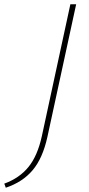

<svg xmlns="http://www.w3.org/2000/svg" viewBox="-80 -678 413 895"><path d="M248 -658H275L141 -40Q119 60 72 115.5Q25 171 -53 197L-60 178Q11 152 53 100Q95 48 115 -43Z"/></svg>

Font: Ysabeau Extralight
Style: Italic
Weight: 200
Italic angle: -12°
Designer: Christian Thalmann (Catharsis Fonts)
Version: Version 0.003